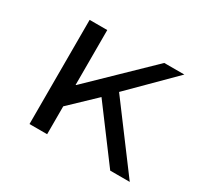

<svg xmlns="http://www.w3.org/2000/svg" viewBox="-109 -631 817 776"><g transform="rotate(30 300.0 -243.0)"><path d="M105.7 0V-486.1H188V-229.9L190.7 -231.2L453.9 -486.1H547.7L354.4 -293.3L573.6 0H482.4L303.2 -239.9L188 -130.1V0Z"/></g></svg>

Font: Source Code Pro ExtraLight
Style: Regular
Weight: 200
Monospace: yes
Designer: Paul D. Hunt, Teo Tuominen
Foundry: Adobe
Version: Version 1.026;hotconv 1.1.0;makeotfexe 2.6.0